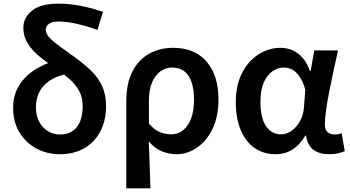

<svg xmlns="http://www.w3.org/2000/svg" viewBox="-20 -831 1919 1052"><path d="M306 14Q239 14 181 -16.5Q123 -47 87.5 -104Q52 -161 52 -240Q52 -309 83.5 -360.5Q115 -412 166.5 -446Q218 -480 278 -496L338 -424Q264 -408 220.5 -362Q177 -316 177 -242Q177 -196 195.5 -162.5Q214 -129 244 -111.5Q274 -94 309 -94Q349 -94 376.5 -112Q404 -130 418.5 -165Q433 -200 433 -250Q433 -298 413 -334Q393 -370 359.5 -399Q326 -428 286 -455Q244 -484 203 -516Q162 -548 135 -588.5Q108 -629 108 -680Q108 -734 155 -772.5Q202 -811 302 -811Q358 -811 419.5 -799.5Q481 -788 544 -766L514 -667Q450 -690 396.5 -701.5Q343 -713 301 -713Q264 -713 247.5 -700Q231 -687 231 -670Q231 -645 253.5 -622Q276 -599 312.5 -573Q349 -547 392 -516Q441 -480 479.5 -443Q518 -406 539.5 -359.5Q561 -313 561 -250Q561 -172 530.5 -112.5Q500 -53 443 -19.5Q386 14 306 14Z M672 201V-274Q672 -375 706 -440Q740 -505 798 -537Q856 -569 928 -569Q1047 -569 1112 -493.5Q1177 -418 1177 -286Q1177 -191 1144 -124Q1111 -57 1058.5 -21.5Q1006 14 948 14Q908 14 868 -1.5Q828 -17 795 -57Q797 -11 798.5 31Q800 73 801.5 114.5Q803 156 804 201ZM920 -95Q954 -95 982 -116.5Q1010 -138 1026.5 -180Q1043 -222 1043 -284Q1043 -340 1030 -379.5Q1017 -419 990.5 -440Q964 -461 922 -461Q888 -461 859 -440Q830 -419 813 -379Q796 -339 796 -281V-154Q828 -117 858.5 -106Q889 -95 920 -95Z M1490 14Q1425 14 1376 -19.5Q1327 -53 1299.5 -117Q1272 -181 1272 -272Q1272 -365 1306.5 -431.5Q1341 -498 1397 -533.5Q1453 -569 1517 -569Q1550 -569 1580.5 -556.5Q1611 -544 1636.5 -516Q1662 -488 1678 -442H1682L1702 -555H1832Q1821 -504 1808.5 -447.5Q1796 -391 1785 -335Q1774 -279 1767 -230.5Q1760 -182 1760 -148Q1760 -119 1775.5 -106.5Q1791 -94 1815 -94Q1823 -94 1833 -95.5Q1843 -97 1852 -101L1869 -3Q1855 3 1834 8.5Q1813 14 1784 14Q1730 14 1697.5 -10Q1665 -34 1657 -88H1653Q1593 14 1490 14ZM1520 -95Q1551 -95 1578 -114.5Q1605 -134 1623.5 -167Q1642 -200 1645 -239L1653 -339Q1643 -374 1630 -397Q1617 -420 1602 -434.5Q1587 -449 1569.5 -455Q1552 -461 1534 -461Q1502 -461 1472.5 -440.5Q1443 -420 1425 -378.5Q1407 -337 1407 -273Q1407 -185 1437.5 -140Q1468 -95 1520 -95Z"/></svg>

Font: Noto Sans HK SemiBold
Style: Regular
Weight: 600
Version: Version 2.004-H2;hotconv 1.0.118;makeotfexe 2.5.65603